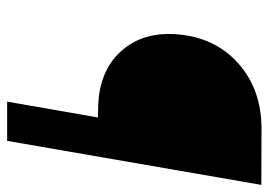

<svg xmlns="http://www.w3.org/2000/svg" viewBox="-127 -624 751 537"><g transform="rotate(90 248.5 -355.5)"><path d="M264.2 0 308.6 -253.9 283.2 -254.4Q180.2 -255.9 123.8 -317.9Q67.4 -379.9 76.2 -478.5Q85.4 -583 158.2 -647.2Q231 -711.4 339.8 -711.4L497.1 -710.9L374 0Z"/></g></svg>

Font: TypoPRO Roboto
Style: Italic
Weight: 900
Italic angle: -12°
Designer: Google
Version: Version 2.136; 2016